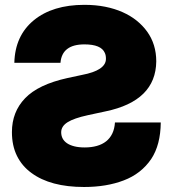

<svg xmlns="http://www.w3.org/2000/svg" viewBox="-20 -757 706 786"><path d="M324.2 8.5Q186.4 8.5 108.7 -49Q70 -77.1 49.4 -119Q28.8 -160.9 28.8 -216.3Q28.8 -298.7 82.7 -354.8Q136.7 -411.2 256 -437.5L315.7 -450.3Q413.7 -468.8 413.7 -516.3Q413.7 -530.9 409.1 -540.5Q394.2 -575.3 325.6 -575.3Q233.7 -575.3 227.6 -500H38.7Q41.5 -610.8 118.3 -674Q195.3 -737.2 325.6 -737.2Q371.4 -737.2 410.5 -729.4Q449.6 -721.6 481.9 -707.2Q514.2 -692.8 539.4 -672.6Q564.6 -652.3 582.4 -627.5Q619.7 -575.6 619.7 -505.7Q617.9 -343.8 412.3 -301.1L339.8 -285.5Q282.7 -273.1 256.6 -256.6Q230.5 -240.1 230.5 -215.6Q230.5 -201.7 236.3 -190.3Q242.2 -179 254.1 -170.8Q266 -162.6 284.3 -158Q302.6 -153.4 327.1 -153.4Q354 -153.4 376.2 -159.6Q398.4 -165.8 414.4 -178.4Q430.4 -191.1 439.6 -210.2Q448.9 -229.4 450.6 -255.7H638.1Q637.4 -164.1 599.1 -106.2Q557.9 -45.5 486.5 -18.5Q416.2 8.5 324.2 8.5Z"/></svg>

Font: Linik Sans Black
Style: Regular
Weight: 900
Designer: Fonts by Rasmus Andersson / Changes by Cristiano Sobral with parts from Marc Monis
Foundry: rsms
Version: Version 3.020; ttfautohint (v1.6)